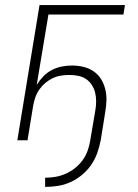

<svg xmlns="http://www.w3.org/2000/svg" viewBox="-20 -550 540 753"><path d="M157 183V147Q177 147 197.5 143.5Q218 140 237.5 131.5Q257 123 274.5 109Q292 95 304.5 77.5Q317 60 324 40Q331 20 334 0L354 -118Q357 -135 357 -153Q357 -171 353 -187Q349 -203 340 -217Q331 -231 317.5 -240Q304 -249 287 -252.5Q270 -256 253 -256Q236 -256 219.5 -253.5Q203 -251 187 -243.5Q171 -236 157.5 -224.5Q144 -213 134 -198.5Q124 -184 118.5 -168Q113 -152 110 -135L88 0H48L135 -530H470L464 -493H170L124 -217Q135 -235 150 -250.5Q165 -266 183.5 -275.5Q202 -285 222 -289Q242 -293 262 -293Q285 -293 306.5 -288Q328 -283 346 -271Q364 -259 375.5 -241Q387 -223 392.5 -201.5Q398 -180 397.5 -157.5Q397 -135 393 -112L375 0Q370 25 361.5 49.5Q353 74 338 96Q323 118 302 135.5Q281 153 257 164Q233 175 207.5 179Q182 183 157 183Z"/></svg>

Font: Iosevka Curly XLtObl
Style: Regular
Weight: 200
Italic angle: -9°
Monospace: yes
Designer: Belleve Invis
Foundry: Belleve Invis
Version: Version 11.1.0; ttfautohint (v1.8.3)